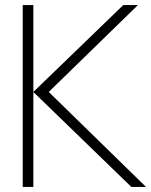

<svg xmlns="http://www.w3.org/2000/svg" viewBox="-20 -740 598 760"><path d="M70 0V-720H112V-376L468 -720H526L173 -376L558 0H500L112 -376V0Z"/></svg>

Font: Manrope ExtraLight ExtraLight
Style: Regular
Weight: 250
Version: Version 4.501